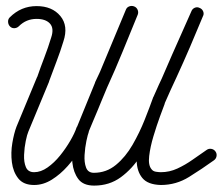

<svg xmlns="http://www.w3.org/2000/svg" viewBox="-20 -586 731 630"><path d="M42 -500Q36 -494 27.5 -493.5Q19 -493 13 -499Q7 -505 6.5 -514Q6 -523 12 -529Q49 -566 100 -566Q151 -566 178 -533.5Q205 -501 188 -450Q178 -417 165.5 -384.5Q153 -352 141 -319Q141 -319 141 -318Q141 -318 141 -318Q124 -277 107 -236Q90 -195 73 -154Q69 -145 64.5 -123.5Q60 -102 59 -78Q58 -54 65 -37.5Q72 -21 92 -21Q114 -21 136 -36.5Q158 -52 177 -75.5Q196 -99 210.5 -124Q225 -149 231 -167Q231 -167 231 -168Q232 -168 232 -168Q247 -205 262 -241.5Q277 -278 292 -315Q292 -315 292 -315Q292 -316 292 -316Q320 -374 344 -434Q368 -494 393 -553Q393 -553 393 -553Q393 -553 393 -553Q396 -561 404 -564.5Q412 -568 420 -565Q428 -562 431.5 -554Q435 -546 432 -538Q407 -477 382.5 -417Q358 -357 331 -298Q331 -298 331 -299Q331 -299 331 -299Q316 -262 301 -225.5Q286 -189 270 -152Q270 -152 271 -152Q271 -153 271 -153Q262 -127 244 -97.5Q226 -68 202 -41Q178 -14 150 3.5Q122 21 92 21Q57 21 40 -0.5Q23 -22 19 -53.5Q15 -85 20.5 -117Q26 -149 34 -170Q51 -211 68 -252Q85 -293 102 -334Q102 -334 102 -333Q102 -333 102 -333Q113 -365 125.5 -397.5Q138 -430 148 -463Q158 -493 144 -508.5Q130 -524 100 -524Q66 -524 42 -500Q42 -500 42 -500Q42 -500 42 -500ZM393 -554Q396 -562 404 -565Q412 -568 420 -565Q428 -562 431.5 -553.5Q435 -545 431 -537Q391 -442 351 -346Q311 -250 271 -154Q271 -154 272 -154Q272 -155 272 -155Q268 -145 263.5 -123.5Q259 -102 257.5 -77.5Q256 -53 262.5 -36Q269 -19 288 -19Q329 -19 360.5 -45Q392 -71 415 -111Q438 -151 454.5 -192.5Q471 -234 482 -265Q482 -265 482 -266Q483 -267 483 -267Q492 -288 501.5 -308.5Q511 -329 521 -350Q521 -350 521 -350Q521 -350 521 -350Q521 -350 521 -350Q521 -350 521 -350Q544 -399 565 -449Q586 -499 608 -549Q608 -549 608 -549Q608 -549 608 -549Q611 -557 619 -560.5Q627 -564 635 -560Q643 -557 646.5 -549Q650 -541 646 -533Q625 -482 603.5 -432Q582 -382 559 -332Q559 -332 559 -332Q559 -332 559 -332Q559 -332 559 -332Q559 -332 559 -332Q550 -312 540 -291Q530 -270 521 -249Q521 -249 521 -250Q522 -251 522 -251Q507 -212 488 -165Q469 -118 441.5 -75Q414 -32 376.5 -4.5Q339 23 289 23Q253 23 237 1.5Q221 -20 217.5 -52Q214 -84 219.5 -116Q225 -148 232 -169Q232 -169 232 -170Q233 -170 233 -170Q273 -266 313 -362Q353 -458 393 -554Q393 -554 393 -554Q393 -554 393 -554ZM608 -549Q611 -557 619 -560.5Q627 -564 635 -560Q643 -557 646.5 -548.5Q650 -540 646 -533Q615 -461 583.5 -389Q552 -317 520 -246Q520 -246 520 -246Q521 -247 521 -247Q516 -234 505 -204Q494 -174 483.5 -139Q473 -104 469.5 -74Q466 -44 477 -31Q482 -24 491.5 -22.5Q501 -21 508 -21Q536 -21 562 -33Q588 -45 612 -62Q636 -79 658 -94Q665 -99 673.5 -97.5Q682 -96 687 -89Q692 -82 690.5 -73.5Q689 -65 682 -60Q643 -32 600.5 -5.5Q558 21 508 21Q465 20 447 -2Q429 -24 428.5 -59Q428 -94 438 -133Q448 -172 461 -206.5Q474 -241 481 -261Q481 -261 482 -262Q482 -262 482 -262Q513 -334 544.5 -406Q576 -478 608 -549Q608 -549 608 -549Q608 -549 608 -549Z"/></svg>

Font: FRB American Cursive Medium
Style: Italic
Weight: 500
Italic angle: -25°
Version: Version 2.0;Modular Font Editor K font №1